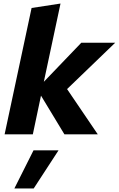

<svg xmlns="http://www.w3.org/2000/svg" viewBox="-20 -757 669 1082"><path d="M6 0 158 -712 321 -737 227 -296 438 -516H629L358 -255L531 0H343L211 -218L165 0ZM61 305 169 90H310L170 305Z"/></svg>

Font: Red Hat Text VF
Style: Italic
Weight: 300
Italic angle: -12°
Designer: Pentagram, MCKL
Foundry: Pentagram, MCKL
Version: Version 1.023